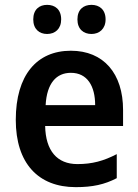

<svg xmlns="http://www.w3.org/2000/svg" viewBox="-20 -827 569 791"><path d="M117 -747C117 -707 142 -687 174 -687C207 -687 232 -708 232 -747C232 -788 207 -807 174 -807C142 -807 117 -788 117 -747ZM299 -747C299 -707 324 -687 357 -687C389 -687 415 -708 415 -747C415 -788 389 -807 357 -807C324 -807 299 -788 299 -747ZM272 -618C132 -618 45 -518 45 -333C45 -155 137 -56 292 -56C362 -56 411 -67 461 -93V-192C407 -164 360 -151 299 -151C215 -151 168 -206 166 -308H487V-374C487 -524 407 -618 272 -618ZM272 -527C340 -527 372 -472 372 -394H168C173 -484 212 -527 272 -527Z"/></svg>

Font: Noto Sans Malayalam UI SemiCondensed SemiBold
Style: Regular
Weight: 600
Width: 4
Designer: Jelle Bosma - Monotype Design Team
Foundry: Monotype Imaging Inc.
Version: Version 2.104